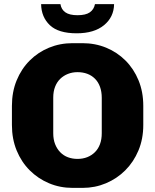

<svg xmlns="http://www.w3.org/2000/svg" viewBox="-20 -904 754 934"><path d="M333 10Q272 10 218.5 -12.5Q165 -35 124.5 -75.5Q84 -116 61 -172Q38 -228 38 -296V-389Q38 -457 61 -513Q84 -569 124.5 -609.5Q165 -650 218.5 -672Q272 -694 333 -694H381Q443 -694 496.5 -672Q550 -650 590.5 -609.5Q631 -569 654 -513Q677 -457 677 -389V-296Q677 -228 653.5 -172Q630 -116 589.5 -75.5Q549 -35 495.5 -12.5Q442 10 382 10ZM357 -131Q383 -131 404.5 -139.5Q426 -148 442 -164Q458 -180 466.5 -203Q475 -226 475 -256V-428Q475 -458 466.5 -481.5Q458 -505 442 -521Q426 -537 404.5 -545Q383 -553 357 -553Q332 -553 310.5 -544.5Q289 -536 273 -520.5Q257 -505 248 -482Q239 -459 239 -429V-256Q239 -226 248 -203Q257 -180 273 -163.5Q289 -147 310.5 -139Q332 -131 357 -131ZM353 -742Q264 -742 222.5 -781.5Q181 -821 180 -884H274Q278 -858 298 -844Q318 -830 357 -830Q397 -830 417 -844Q437 -858 442 -884H535Q534 -821 486 -781.5Q438 -742 353 -742Z"/></svg>

Font: Chivo Medium ExtraBold
Style: Regular
Weight: 800
Version: Version 2.002